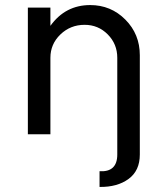

<svg xmlns="http://www.w3.org/2000/svg" viewBox="-20 -530 653 758"><path d="M336 -510C270.7 -510 218.3 -482.7 179 -428V-500H90V0H179V-302C179 -338 192.2 -368.7 218.5 -394C244.8 -419.3 276.7 -432 314 -432C350 -432 380.5 -419.3 405.5 -394C430.5 -368.7 443 -338 443 -302V80C443 126.7 419.7 148.7 373 146V208C419.7 208.7 457.8 198.2 487.5 176.5C517.2 154.8 532 122.7 532 80V-312C532 -367.3 513 -414.2 475 -452.5C437 -490.8 390.7 -510 336 -510Z"/></svg>

Font: Orkney
Style: Regular
Weight: 400
Designer: Samuel Oakes and Alfredo Marco Pradil
Foundry: Alfredo Marco Pradil
Version: 1.0; ttfautohint (v1.5)